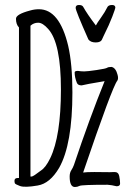

<svg xmlns="http://www.w3.org/2000/svg" viewBox="-20 -744 540 769"><path d="M131 -1Q79 8 60 1Q41 -6 39.5 -10Q38 -14 38 -20Q38 -31 51 -31H56V-634Q44 -646 44 -669Q44 -687 101 -702Q118 -707 136 -707Q218 -707 253 -561Q270 -487 270 -374Q270 -166 217 -72Q180 -9 131 -1ZM102 -37H107Q113 -37 144 -61Q163 -73 181 -110Q224 -199 224 -385.5Q224 -572 173 -628Q151 -653 133 -653Q115 -653 102 -641ZM280 5Q259 5 259 -37Q259 -52 265.5 -62Q272 -72 276 -83Q338 -268 399 -419Q321 -406 307 -402Q292 -402 288 -412Q279 -434 279 -454Q279 -460 292 -460Q305 -458 317.5 -458Q330 -458 367 -463.5Q404 -469 409 -472.5Q414 -476 427 -476Q444 -472 451 -444Q455 -429 450 -421Q430 -397 313 -53Q326 -55 358.5 -55Q391 -55 405.5 -54.5Q420 -54 437 -55Q454 -56 457.5 -39Q461 -22 461 -9Q461 2 447 2Q427 -3 411 -4Q307 -4 298.5 0.5Q290 5 280 5ZM334 -586Q283 -701 283 -712.5Q283 -724 296 -724Q309 -724 313 -717Q329 -688 364 -642Q369 -652 384.5 -673.5Q400 -695 411 -717Q416 -724 429 -724Q442 -724 442 -713Q442 -710 430 -678Q418 -646 395 -600L389 -587Q384 -574 363.5 -574Q343 -574 334 -586ZM411 -716Q411 -716 411 -717ZM437 -695V-696Q437 -696 437 -695Z"/></svg>

Font: LXGW WenKai Mono TC Light
Style: Regular
Weight: 300
Designer: LXGW / Fontworks Inc.
Foundry: LXGW / Fontworks Inc.
Version: Version 1.330